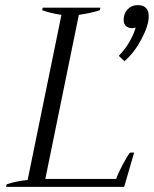

<svg xmlns="http://www.w3.org/2000/svg" viewBox="-20 -730 601 750"><path d="M444 -512Q466 -534 483.5 -563Q501 -592 510 -622Q500 -620 496 -620Q482 -620 472.5 -628Q463 -636 463 -652Q463 -677 478.5 -693.5Q494 -710 518 -710Q561 -710 561 -666Q561 -630 532 -576Q503 -522 466 -491ZM6 -10Q40 -22 88 -27L220 -672Q178 -678 145 -690L147 -700H372L370 -690Q332 -678 288 -672L157 -31H434Q440 -50 458 -84.5Q476 -119 488 -134H504L465 0H4Z"/></svg>

Font: Trirong Light
Style: Italic
Weight: 300
Italic angle: -12°
Designer: Katatrad Team
Foundry: CadsonDemak
Version: Version 1.001